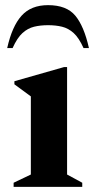

<svg xmlns="http://www.w3.org/2000/svg" viewBox="-20 -727 373 747"><path d="M33 0V-16L100 -48V-352L36 -399V-411L229 -466H241V-48L300 -16V0ZM8 -540Q27 -625 64 -666Q101 -707 167 -707Q239 -707 273 -666Q307 -625 326 -540H305Q287 -580 266.5 -598.5Q246 -617 221.5 -623Q197 -629 167 -629Q137 -629 112.5 -623Q88 -617 67.5 -598.5Q47 -580 29 -540Z"/></svg>

Font: Spectral
Style: Bold
Weight: 700
Designer: Jean-Baptiste Levee
Foundry: Production Type
Version: Version 2.001